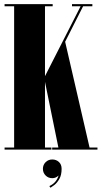

<svg xmlns="http://www.w3.org/2000/svg" viewBox="-20 -720 494 924"><path d="M2 0V-10H48V-690H2V-700H233.5V-690H196.5V-353.5L368 -690H326.5V-700H424.5V-690H380L293.5 -519L411 -10H449V0H231V-10H261L196.5 -326V-10H227.5V0ZM223 183.5 217.5 175.5Q251.5 160 262 124.5Q249 137.5 231.5 137.5Q212.5 137.5 199.5 124.5Q186.5 111.5 186.5 92.5Q186.5 73.5 199.5 60.5Q212.5 47.5 231.5 47.5Q250.5 47.5 263.5 59.5Q276.5 71.5 276.5 92.5Q276.5 122.5 265.5 141.5Q254.5 160.5 241.8 170.2Q229 180 223 183.5Z"/></svg>

Font: Imbue 100pt Black
Style: Regular
Weight: 900
Designer: Tyler Finck
Foundry: Etcetera Type Company
Version: Version 1.102; ttfautohint (v1.8.3)